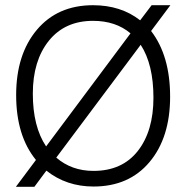

<svg xmlns="http://www.w3.org/2000/svg" viewBox="-20 -708 704 737"><path d="M339 -52Q449 -52 509 -128.5Q569 -205 569 -333Q569 -461 520 -536L196 -103Q255 -52 339 -52ZM157 -146 481 -580Q424 -628 337 -628Q229 -628 167.5 -551.5Q106 -475 106 -348.5Q106 -222 157 -146ZM560 -589Q633 -494 633 -337Q633 -180 554 -86Q475 8 339 8Q235 8 158 -53L112 9H41L118 -94Q42 -187 42 -343Q42 -499 121.5 -593.5Q201 -688 337 -688Q444 -688 518 -630L562 -688H634Z"/></svg>

Font: Hind Jalandhar Light
Style: Regular
Weight: 300
Designer: Namrata Goyal
Foundry: Indian Type Foundry
Version: Version 0.702;PS 1.0;hotconv 1.0.81;makeotf.lib2.5.63406